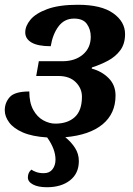

<svg xmlns="http://www.w3.org/2000/svg" viewBox="-20 -568 560 806"><path d="M177 218Q140 218 118.5 206.5Q97 195 97 177Q97 156 112 144Q118 149 131.5 154Q145 159 164 159Q188 159 200.5 142.5Q213 126 213 102Q213 58 178 9Q115 5 76 -12Q37 -29 18.5 -54Q0 -79 0 -105Q0 -137 21 -160.5Q42 -184 103 -184Q103 -137 119.5 -107Q136 -77 161.5 -63Q187 -49 212 -49Q264 -49 294 -76.5Q324 -104 324 -162Q324 -197 298 -223Q272 -249 225 -249H132L143 -311H242Q295 -311 328 -339Q361 -367 361 -414Q361 -444 345 -467Q329 -490 291 -490Q250 -490 225.5 -457Q201 -424 193 -374Q139 -374 112.5 -389.5Q86 -405 86 -432Q86 -459 108 -485.5Q130 -512 179 -530Q228 -548 307 -548Q405 -548 455 -512.5Q505 -477 505 -425Q505 -384 485 -357Q465 -330 433 -313Q401 -296 366 -285L365 -280Q407 -269 436 -240Q465 -211 465 -167Q465 -91 410.5 -46Q356 -1 254 8Q279 28 295 53Q311 78 311 108Q311 160 274 189Q237 218 177 218Z"/></svg>

Font: Noto Serif
Style: Bold Italic
Weight: 700
Italic angle: -12°
Designer: Monotype Design Team
Foundry: Monotype Imaging Inc.
Version: Version 2.013